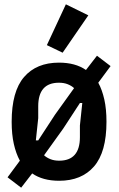

<svg xmlns="http://www.w3.org/2000/svg" viewBox="-20 -825 552 889"><path d="M254 12Q178 12 129 -22L78 44L15 -4L72 -81Q54 -114 44 -158.5Q34 -203 34 -261Q34 -402 91.5 -468.5Q149 -535 253 -535Q329 -535 378 -501L429 -567L492 -519L435 -442Q453 -409 463 -364.5Q473 -320 473 -261Q473 -121 415.5 -54.5Q358 12 254 12ZM157 -175 234 -293 323 -417Q311 -428 293.5 -435Q276 -442 253 -442Q157 -442 157 -333V-278L146 -175ZM184 -106Q196 -95 213.5 -88Q231 -81 254 -81Q350 -81 350 -190V-244L361 -348H350L273 -230ZM270 -581 197 -616 285 -805 389 -754Z"/></svg>

Font: IBM Plex Sans Cond SmBld
Style: Regular
Weight: 600
Width: 3
Designer: Mike Abbink, Paul van der Laan, Pieter van Rosmalen
Foundry: Bold Monday
Version: Version 1.3